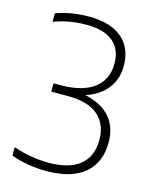

<svg xmlns="http://www.w3.org/2000/svg" viewBox="-114 -824 718 908"><g transform="rotate(15 245.0 -370.0)"><path d="M200.5 9Q108.5 9 28 -20V-61.5Q71 -46.5 115.2 -39Q159.5 -31.5 200 -31.5Q302 -31.5 354 -74Q406 -116.5 406 -198Q406 -274 357.2 -317Q308.5 -360 206.5 -360H127V-400.5H159.5Q267.5 -400.5 324.5 -443Q381.5 -485.5 381.5 -565Q381.5 -635 337 -671.8Q292.5 -708.5 207.5 -708.5Q166 -708.5 126.5 -701.8Q87 -695 47.5 -680.5V-722Q82 -735 124 -742Q166 -749 209 -749Q314 -749 370.5 -701Q427 -653 427 -566Q427 -500 389.8 -453.2Q352.5 -406.5 286.5 -385.5Q367.5 -369 409.5 -320.8Q451.5 -272.5 451.5 -197.5Q451.5 -99.5 387.8 -45.2Q324 9 200.5 9Z"/></g></svg>

Font: Encode Sans XLt
Style: Regular
Weight: 200
Designer: Multiple Designers
Foundry: Impallari Type
Version: Version 3.002; ttfautohint (v1.8.3) -l 8 -r 50 -G 200 -x 14 